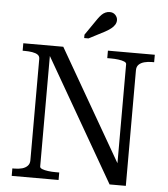

<svg xmlns="http://www.w3.org/2000/svg" viewBox="-60 -970 897 1024"><g transform="rotate(5 388.5 -458.0)"><path d="M41 0V-40H52Q75 -40 93 -45Q111 -50 122 -61.5Q133 -73 133 -91V-634Q133 -649 122 -656.5Q111 -664 92.5 -667Q74 -670 52 -670H41V-710H255L611 -92L597 -88V-647Q597 -655 585 -660Q573 -665 554 -667.5Q535 -670 513 -670H494V-710H745V-670H733Q711 -670 692.5 -665Q674 -660 663 -649Q652 -638 652 -619V0H565L174 -679L188 -683V-63Q188 -55 200.5 -50Q213 -45 232.5 -42.5Q252 -40 273 -40H292V0ZM424 -874 362 -784V-766H385L470 -810Q488 -820 501 -830Q514 -840 521 -851.5Q528 -863 528 -876Q528 -891 516.5 -903.5Q505 -916 486 -916Q474 -916 463 -911Q452 -906 443 -897Q434 -888 424 -874Z"/></g></svg>

Font: Roboto Serif 72pt
Style: Regular
Weight: 400
Designer: Greg Gazdowicz
Foundry: Commercial Type
Version: Version 1.008